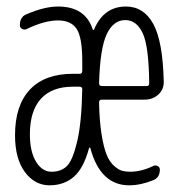

<svg xmlns="http://www.w3.org/2000/svg" viewBox="-20 -550 540 580"><path d="M200.2 -288.1Q136.7 -288.1 103.5 -251.5Q70.3 -214.8 70.3 -144.5Q70.3 -91.8 88.9 -61.5Q107.4 -31.2 135.7 -31.2Q164.1 -31.2 181.6 -47.9Q199.2 -64.5 212.9 -121.6Q226.6 -178.7 228.5 -280.3Q228.5 -288.1 219.7 -288.1ZM358.4 -489.3Q322.3 -489.3 302.2 -446.3Q282.2 -403.3 279.3 -298.8Q279.3 -290 288.1 -290H422.9Q430.7 -290 430.7 -297.9Q429.7 -410.2 411.1 -449.7Q392.6 -489.3 358.4 -489.3ZM129.9 9.8Q85 9.8 55.2 -30.3Q25.4 -70.3 25.4 -141.6Q25.4 -231.4 70.3 -279.3Q115.2 -327.1 200.2 -327.1H220.7Q228.5 -327.1 228.5 -335.9V-365.2Q228.5 -437.5 211.4 -462.9Q194.3 -488.3 155.3 -488.3Q114.3 -488.3 59.6 -461.9Q52.7 -459 46.4 -462.9Q40 -466.8 40 -473.6Q40 -499 59.6 -506.8Q114.3 -530.3 155.3 -530.3Q237.3 -530.3 259.8 -461.9Q261.7 -456.1 264.6 -461.9Q293.9 -530.3 360.4 -530.3Q414.1 -530.3 442.9 -478Q471.7 -425.8 474.6 -304.7Q475.6 -280.3 458.5 -264.6Q441.4 -249 417 -249H287.1Q279.3 -249 279.3 -240.2Q280.3 -185.5 286.6 -145.5Q293 -105.5 301.8 -83.5Q310.5 -61.5 324.2 -49.3Q337.9 -37.1 348.6 -34.2Q359.4 -31.2 373 -31.2Q407.2 -31.2 443.4 -48.8Q450.2 -51.8 456.5 -48.3Q462.9 -44.9 462.9 -38.1Q462.9 -13.7 443.4 -5.9Q405.3 9.8 370.1 9.8Q283.2 9.8 252.9 -102.5Q251 -106.4 249 -102.5Q232.4 -41 202.6 -15.6Q172.9 9.8 129.9 9.8Z"/></svg>

Font: Rounded Mgen+ 1mn light
Style: Regular
Weight: 200
Designer: [Source Han Sans]
Ryoko NISHIZUKA  (kana & ideographs); Paul D. Hunt (Latin, Greek & Cyrillic); Wenlong ZHANG  (bopomofo
Version: Version 1.059.20150602